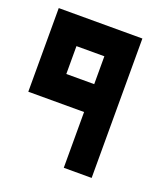

<svg xmlns="http://www.w3.org/2000/svg" viewBox="-95 -535 524 604"><g transform="rotate(20 166.5 -233.5)"><path d="M280 -466.7H0V-186.7H186.7V0H280ZM93.3 -280V-373.3H186.7V-280Z"/></g></svg>

Font: Qahiri
Style: Regular
Weight: 400
Designer: Khaled Hosny
Foundry: Alif Type
Version: Version 3.00